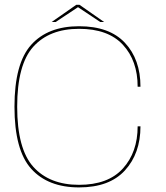

<svg xmlns="http://www.w3.org/2000/svg" viewBox="-20 -792 704 816"><path d="M316 4.5Q445 4.5 511 -67.8Q577 -140 577 -255H565Q565 -145 502.2 -75.8Q439.5 -6.5 316 -6.5Q190.5 -6.5 121.8 -82.8Q53 -159 53 -338.5Q53 -517.5 121.5 -593.5Q190 -669.5 316 -669.5Q439.5 -669.5 502.2 -601.8Q565 -534 565 -423.5H577Q577 -539.5 511 -610Q445 -680.5 316 -680.5Q183.5 -680.5 112.5 -601.5Q41.5 -522.5 41.5 -338.5Q41.5 -153.5 112.8 -74.5Q184 4.5 316 4.5ZM199.5 -698.5H216.5L311.5 -761.5L406 -698.5H422.5L318 -771.5H304Z"/></svg>

Font: Anybody SemiExpanded Thin
Style: Regular
Weight: 250
Width: 6
Version: Version 1.113;gftools[0.9.25]